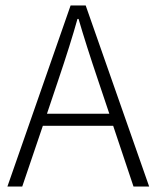

<svg xmlns="http://www.w3.org/2000/svg" viewBox="-20 -679 570 699"><path d="M466 0 392 -221H136L61 0H7L237 -659H292L523 0ZM151 -265H378L338 -384Q293 -517 266 -610H262Q237 -520 191 -384Z"/></svg>

Font: Assistant Light
Style: Regular
Weight: 300
Designer: Hebrew By Ben Nathan, Latin by Paul Hunt
Version: Version 2.001;PS 002.001;hotconv 1.0.88;makeotf.lib2.5.64775